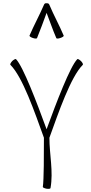

<svg xmlns="http://www.w3.org/2000/svg" viewBox="-20 -1195 581 1224"><path d="M216 -952C238 -1005 257 -1059 277 -1113C298 -1059 316 -1005 339 -952C340 -948 352 -948 365 -953C378 -957 388 -964 386 -968C358 -1035 322 -1099 294 -1166C292 -1172 285 -1175 277 -1174C273 -1176 263 -1173 261 -1166C232 -1099 197 -1035 168 -968C167 -964 176 -957 189 -953C203 -948 214 -948 216 -952ZM46 -782C124 -705 201 -480 260 -317C260 -215 260 -45 253 -4C252 0 262 5 276 8C290 10 301 9 302 4C321 -102 295 -209 295 -317C353 -477 430 -704 508 -782C511 -785 506 -796 496 -806C486 -815 476 -821 473 -818C427 -772 339 -541 277 -371C215 -541 127 -772 82 -818C79 -821 68 -815 58 -806C49 -796 43 -785 46 -782Z"/></svg>

Font: Nupuram Condensed Thin
Style: Regular
Weight: 100
Width: 3
Designer: Santhosh Thottingal (santhosh.thottingal@gmail.com)
Foundry: SMC
Version: Version 1.000